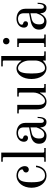

<svg xmlns="http://www.w3.org/2000/svg" viewBox="1134 -1886 764 3072"><g transform="rotate(-90 1516.0 -350.0)"><path d="M48 -228C48 -96 126 12 244 12C349 12 397 -81 402 -156H378C370 -91 333 -12 244 -12C152 -12 136 -100 136 -228C136 -356 153 -444 244 -444C316 -444 342 -399 342 -379C342 -371 338 -365 326 -361C310 -356 292 -341 292 -315C292 -291 312 -271 339 -271C368 -271 394 -293 394 -337C394 -397 341 -468 244 -468C127 -468 48 -360 48 -228Z M464 0H684V-24H632C616 -24 610 -30 610 -46V-712H464V-688H516C532 -688 538 -682 538 -666V-46C538 -30 532 -24 516 -24H464Z M836 -103C836 -174 862 -212 927 -226L1014 -245V-150C996 -101 966 -24 898 -24C875 -24 836 -33 836 -103ZM752 -106C752 -8 826 12 882 12C949 12 994 -50 1009 -86L1014 -84C1016 -26 1043 12 1102 12C1169 12 1182 -66 1182 -130H1164C1164 -81 1153 -30 1117 -30C1095 -30 1086 -47 1086 -80V-326C1086 -432 1000 -468 924 -468C858 -468 784 -428 784 -350C784 -304 816 -284 842 -284C864 -284 886 -293 886 -323C886 -346 872 -356 849 -362C843 -363 836 -368 834 -372C831 -377 831 -381 831 -387C831 -417 876 -444 921 -444C974 -444 1014 -421 1014 -351V-266L922 -249C854 -236 752 -216 752 -106Z M1238 -432H1280C1296 -432 1302 -426 1302 -410V-137C1302 -102 1312 -43 1348 -14C1367 2 1389 12 1429 12C1482 12 1533 -26 1568 -93L1572 -92V0H1708V-24H1666C1650 -24 1644 -30 1644 -46V-456H1508V-432H1550C1566 -432 1572 -426 1572 -410V-202C1572 -97 1494 -12 1438 -12C1386 -12 1374 -69 1374 -117V-456H1238Z M1876 -228C1876 -352 1893 -444 1962 -444C2025 -444 2084 -354 2084 -262V-169C2084 -94 2039 -12 1962 -12C1893 -12 1876 -104 1876 -228ZM1788 -228C1788 -96 1856 12 1964 12C2012 12 2056 -18 2079 -45L2084 -42V0H2230V-24H2178C2162 -24 2156 -30 2156 -46V-712H1990V-688H2062C2078 -688 2084 -682 2084 -666V-392L2078 -390C2053 -432 2006 -468 1960 -468C1852 -468 1788 -360 1788 -228Z M2342 -632C2342 -602 2364 -580 2394 -580C2424 -580 2446 -602 2446 -632C2446 -662 2424 -684 2394 -684C2364 -684 2342 -662 2342 -632ZM2300 0H2500V-24H2458C2442 -24 2436 -30 2436 -46V-456H2300V-432H2342C2358 -432 2364 -426 2364 -410V-46C2364 -30 2358 -24 2342 -24H2300Z M2662 -103C2662 -174 2688 -212 2753 -226L2840 -245V-150C2822 -101 2792 -24 2724 -24C2701 -24 2662 -33 2662 -103ZM2578 -106C2578 -8 2652 12 2708 12C2775 12 2820 -50 2835 -86L2840 -84C2842 -26 2869 12 2928 12C2995 12 3008 -66 3008 -130H2990C2990 -81 2979 -30 2943 -30C2921 -30 2912 -47 2912 -80V-326C2912 -432 2826 -468 2750 -468C2684 -468 2610 -428 2610 -350C2610 -304 2642 -284 2668 -284C2690 -284 2712 -293 2712 -323C2712 -346 2698 -356 2675 -362C2669 -363 2662 -368 2660 -372C2657 -377 2657 -381 2657 -387C2657 -417 2702 -444 2747 -444C2800 -444 2840 -421 2840 -351V-266L2748 -249C2680 -236 2578 -216 2578 -106Z"/></g></svg>

Font: Old Standard
Style: Regular
Weight: 400
Designer: Alexey Kryukov <alexios@thessalonica.org.ru>
Version: Version 2.0